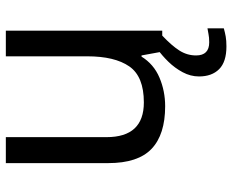

<svg xmlns="http://www.w3.org/2000/svg" viewBox="-89 -487 796 658"><g transform="rotate(-90 309.0 -158.0)"><path d="M533 -536V0H461L448 -71H444Q418 -29 372 -9.5Q326 10 274 10Q177 10 128 -36.5Q79 -83 79 -185V-536H168V-191Q168 -63 287 -63Q376 -63 410.5 -113Q445 -163 445 -257V-536ZM448 116Q448 161 493 161Q510 161 521.5 158.5Q533 156 541 155V211Q527 215 513 217.5Q499 220 479 220Q426 220 401 195Q376 170 376 126Q376 97 390.5 70Q405 43 426.5 21Q448 -1 468 -15L516 0Q482 32 465 58.5Q448 85 448 116Z"/></g></svg>

Font: Noto IKEA Latin
Style: Regular
Weight: 400
Designer: Monotype Design Team
Foundry: Monotype Imaging Inc.
Version: Version 1.0